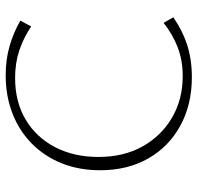

<svg xmlns="http://www.w3.org/2000/svg" viewBox="-30 -676 712 693"><g transform="rotate(-90 326.5 -329.0)"><path d="M395 7Q296 7 220 -34.5Q144 -76 101.5 -150.5Q59 -225 59 -324Q59 -400 84 -462.5Q109 -525 155 -570.5Q201 -616 264 -640.5Q327 -665 402 -665Q458 -665 507 -651Q556 -637 599 -612L578 -573Q536 -601 491 -616Q446 -631 392 -631Q306 -631 242 -593Q178 -555 142.5 -487Q107 -419 107 -330Q107 -239 145 -171Q183 -103 249 -64.5Q315 -26 399 -26Q456 -26 503.5 -44.5Q551 -63 591 -95L611 -60Q564 -27 511.5 -10Q459 7 395 7Z"/></g></svg>

Font: Ysabeau ExtraLight
Style: Regular
Weight: 250
Designer: Christian Thalmann (Catharsis Fonts)
Version: Version 2.002